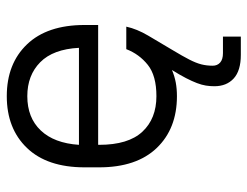

<svg xmlns="http://www.w3.org/2000/svg" viewBox="-104 -444 747 580"><g transform="rotate(-90 270.0 -153.5)"><path d="M395 200Q347 200 323.5 178.5Q300 157 300 120Q300 107 302 94.5Q304 82 309.5 67.5Q315 53 324.5 34.5Q334 16 349 -8Q330 0 311 3.5Q292 7 270 7Q172 7 113.5 -54Q55 -115 55 -228V-272Q55 -385 113.5 -446Q172 -507 270 -507Q368 -507 426.5 -446Q485 -385 485 -272V-231H123V-228Q123 -140 162.5 -97.5Q202 -55 270 -55Q332 -55 364.5 -81Q397 -107 412 -146H480Q473 -114 453 -80Q426 -34 408.5 -5Q391 24 380.5 44.5Q370 65 366 81Q362 97 362 115Q362 129 371.5 137.5Q381 146 400 146H450V200ZM270 -445Q205 -445 166.5 -404.5Q128 -364 123 -289H416Q412 -367 372.5 -406Q333 -445 270 -445Z"/></g></svg>

Font: Retni Sans
Style: Regular
Weight: 400
Designer: Vitaly Kuzmin
Foundry: ParaType Ltd.
Version: Version 1.00;March 2, 2019;FontCreator 11.5.0.2425 64-bit; t